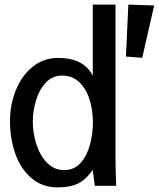

<svg xmlns="http://www.w3.org/2000/svg" viewBox="-20 -810 692 837"><path d="M23.5 -282.5Q23.5 -353 48.8 -416.2Q74 -479.5 121.8 -518.5Q169.5 -557.5 234 -557.5Q344 -557.5 384.5 -480.5V-790H483.5V-120Q483.5 -100.5 484 -81.5Q484.5 -62.5 485 -43.5L486.5 0H393.5L384 -69.5Q356 -28 321.2 -10.5Q286.5 7 232.5 7Q163.5 7 116.2 -34.2Q69 -75.5 46.2 -141.5Q23.5 -207.5 23.5 -282.5ZM385 -278Q385 -327.5 371 -374Q357 -420.5 326.8 -450.5Q296.5 -480.5 250.5 -480.5Q208.5 -480.5 179.8 -449.8Q151 -419 137 -372.8Q123 -326.5 123 -280Q123 -230.5 138.5 -181.5Q154 -132.5 185 -100.5Q216 -68.5 259.5 -68.5Q304.5 -68.5 332.5 -101Q360.5 -133.5 372.8 -181.2Q385 -229 385 -278ZM529 -563.5 539.5 -790 652 -786 600 -558Z"/></svg>

Font: JuliaMono Medium
Style: Regular
Weight: 500
Monospace: yes
Designer: cormullion
Foundry: corm
Version: Version 0.054; ttfautohint (v1.8.4)